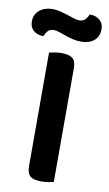

<svg xmlns="http://www.w3.org/2000/svg" viewBox="-122 -866 520 919"><g transform="rotate(10 137.5 -406.5)"><path d="M147 7Q109 7 93 -7Q77 -21 77 -54V-607Q86 -609 103 -612Q120 -615 137 -615Q173 -615 190 -602Q207 -589 207 -554V-1Q198 1 181.5 4Q165 7 147 7ZM57 -815Q78 -815 97 -810Q116 -805 133 -799.5Q150 -794 165 -789Q180 -784 192 -784Q212 -784 222 -795.5Q232 -807 237 -820H242Q267 -820 286 -804.5Q305 -789 305 -760Q305 -724 281 -704.5Q257 -685 219 -685Q196 -685 176.5 -690Q157 -695 140 -701Q123 -707 108.5 -712Q94 -717 82 -717Q62 -717 52 -705.5Q42 -694 37 -680H33Q7 -680 -11.5 -695.5Q-30 -711 -30 -740Q-30 -759 -22.5 -773Q-15 -787 -2.5 -796.5Q10 -806 25.5 -810.5Q41 -815 57 -815Z"/></g></svg>

Font: Baloo Paaji 2 SemiBold
Style: Regular
Weight: 600
Designer: Shuchita Grover, Noopur Datye and Ek Type
Foundry: Ek Type
Version: Version 1.640;hotconv 1.0.111;makeotfexe 2.5.65597; ttfautoh